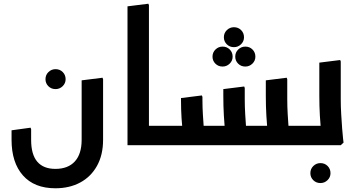

<svg xmlns="http://www.w3.org/2000/svg" viewBox="-20 -779 1915 1030"><path d="M278 -301Q255 -301 239.5 -316.5Q224 -332 224 -354Q224 -377 240 -392.5Q256 -408 278 -408Q301 -408 316.5 -392.5Q332 -377 332 -354Q332 -332 316 -316.5Q300 -301 278 -301Z M277 231Q164 231 103 162Q42 93 42 -29H147Q147 50 180 88.5Q213 127 277 127Q345 127 381.5 87Q418 47 418 -29H533Q533 52 500.5 110.5Q468 169 410.5 200Q353 231 277 231ZM42 -29V-80L144 -94L147 -86V-29ZM418 -29V-348L530 -362L533 -354V-29Z M779 0 664 -1V-745L776 -759L779 -751ZM664 0V-104H865V0ZM865 0V-104Q877 -104 881 -90.5Q885 -77 885 -53Q885 -31 881 -15.5Q877 0 865 0Z M1174 -422Q1151 -422 1135.5 -437.5Q1120 -453 1120 -475Q1120 -498 1136 -513.5Q1152 -529 1174 -529Q1197 -529 1212.5 -513.5Q1228 -498 1228 -475Q1228 -453 1212 -437.5Q1196 -422 1174 -422ZM1296 -422Q1273 -422 1257.5 -437.5Q1242 -453 1242 -475Q1242 -498 1258 -513.5Q1274 -529 1296 -529Q1319 -529 1334.5 -513.5Q1350 -498 1350 -475Q1350 -453 1334 -437.5Q1318 -422 1296 -422ZM1235 -526Q1212 -526 1196.5 -541.5Q1181 -557 1181 -579Q1181 -602 1197 -617.5Q1213 -633 1235 -633Q1258 -633 1273.5 -617.5Q1289 -602 1289 -579Q1289 -557 1273 -541.5Q1257 -526 1235 -526Z M1496 0V-104H1607V0ZM1607 0V-104Q1619 -104 1623 -90.5Q1627 -77 1627 -53Q1627 -31 1623 -15.5Q1619 0 1607 0ZM865 0V-104H1464V0ZM1187 0 1190 -42Q1190 -42 1187 -74.5Q1184 -107 1181 -158Q1178 -209 1178 -265V-301L1290 -315L1293 -307V-247Q1293 -206 1295.5 -165Q1298 -124 1300.5 -89.5Q1303 -55 1305.5 -34.5Q1308 -14 1308 -14L1293 0ZM960 0 963 -42Q963 -42 960 -70Q957 -98 954 -144Q951 -190 951 -243V-253L1063 -267L1066 -259V-242Q1066 -203 1068.5 -163Q1071 -123 1073.5 -89Q1076 -55 1078.5 -34.5Q1081 -14 1081 -14L1066 0ZM1415 0 1418 -42Q1418 -42 1415 -74.5Q1412 -107 1409 -158Q1406 -209 1406 -265V-348L1518 -362L1521 -354V-247Q1521 -206 1523.5 -165Q1526 -124 1528.5 -89.5Q1531 -55 1533.5 -34.5Q1536 -14 1536 -14L1521 0ZM865 0Q854 0 849.5 -15.5Q845 -31 845 -53Q845 -76 849.5 -90Q854 -104 865 -104Z M1699 203Q1676 203 1660.5 187.5Q1645 172 1645 150Q1645 127 1661 111.5Q1677 96 1699 96Q1722 96 1737.5 111.5Q1753 127 1753 150Q1753 172 1737 187.5Q1721 203 1699 203Z M1693 -322V-443L1805 -457L1808 -449V-322ZM1702 0 1705 -42Q1705 -42 1702 -74.5Q1699 -107 1696 -158Q1693 -209 1693 -265V-348L1805 -362L1808 -354V-247Q1808 -206 1810.5 -165Q1813 -124 1815.5 -89.5Q1818 -55 1820.5 -34.5Q1823 -14 1823 -14L1808 0ZM1607 0V-104H1713V0ZM1607 0Q1596 0 1591.5 -15.5Q1587 -31 1587 -53Q1587 -76 1591.5 -90Q1596 -104 1607 -104Z"/></svg>

Font: Fustat
Style: Bold
Weight: 700
Designer: Mohamed Gaber, Khaled Hosny, Laura Garcia Mut
Foundry: Kief Type Foundry, Alif Type Foundry, Hard Type Foundry
Version: Version 1.007